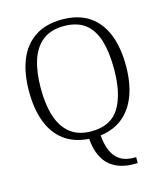

<svg xmlns="http://www.w3.org/2000/svg" viewBox="-135 -826 987 1152"><g transform="rotate(-15 358.5 -250.0)"><path d="M549 225Q512 225 475.5 215Q439 205 408.5 181.5Q378 158 357.5 115.5Q337 73 332 9Q241 3 179.5 -42.5Q118 -88 87.5 -168.5Q57 -249 57 -359Q57 -470 89.5 -552Q122 -634 189.5 -679.5Q257 -725 359 -725Q460 -725 526.5 -680.5Q593 -636 626 -554Q659 -472 659 -358Q659 -253 630 -175Q601 -97 544.5 -50.5Q488 -4 404 7Q408 55 420.5 89.5Q433 124 452.5 145.5Q472 167 499 177.5Q526 188 560 188H576V225ZM358 -31Q480 -31 532.5 -117.5Q585 -204 585 -358Q585 -461 563 -534Q541 -607 491.5 -645.5Q442 -684 359 -684Q278 -684 227 -643.5Q176 -603 153 -530Q130 -457 130 -358Q130 -255 154 -182Q178 -109 228.5 -70Q279 -31 358 -31Z"/></g></svg>

Font: Noto Serif Hebrew Light
Style: Regular
Weight: 300
Version: Version 2.003